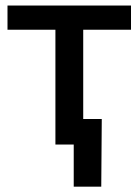

<svg xmlns="http://www.w3.org/2000/svg" viewBox="-20 -536 513 712"><path d="M185.5 0V-425.8H7.8V-515.6H465.8V-425.8H288.6V0ZM253.4 156.2V0H215.3V-94.7H357.4L355.5 156.2Z"/></svg>

Font: Inter Display Medium
Style: Regular
Weight: 500
Designer: Rasmus Andersson
Foundry: rsms
Version: Version 4.001;git-9221beed3